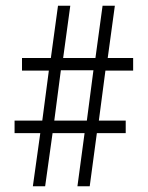

<svg xmlns="http://www.w3.org/2000/svg" viewBox="-20 -652 517 672"><path d="M121 -186H31V-230H128L151 -405H57V-449H158L183 -632H226L201 -449H314L339 -632H382L357 -449H446V-405H349L326 -230H420V-186H319L294 0H251L276 -186H164L138 0H95ZM284 -230 307 -406H193L170 -230Z"/></svg>

Font: Noto Sans Gurmukhi ExtraCondensed Light
Style: Regular
Weight: 300
Width: 2
Designer: Jelle Bosma - Monotype Design Team
Foundry: Monotype Imaging Inc.
Version: Version 2.004; ttfautohint (v1.8.4.7-5d5b)